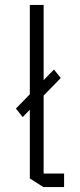

<svg xmlns="http://www.w3.org/2000/svg" viewBox="-20 -759 326 779"><path d="M72 -284 45 -318V-319L199 -477L226 -443V-442ZM156 0 101 -35V-739H157V0ZM157 0V-55H240V0Z"/></svg>

Font: Foldit Thin Light
Style: Regular
Weight: 300
Version: Version 1.003